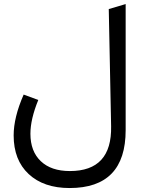

<svg xmlns="http://www.w3.org/2000/svg" viewBox="-20 -697 712 955"><path d="M327.6 153.8Q537.1 153.8 532.7 -69.3L521 -651.9L605 -676.8V-49.8Q605 238.3 326.2 238.3Q197.3 238.3 122.6 168.7Q47.9 99.1 47.9 -23.4Q47.9 -113.3 97.7 -226.6L170.4 -199.7Q131.3 -104 131.3 -31.7Q131.3 55.7 182.9 104.7Q234.4 153.8 327.6 153.8Z"/></svg>

Font: Samim FD-WOL
Style: FD-WOL
Weight: 400
Foundry: DejaVu fonts team - Redesigned by Saber Rastikerdar
Version: Version 4.0.0